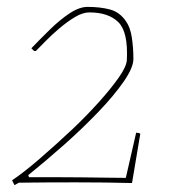

<svg xmlns="http://www.w3.org/2000/svg" viewBox="-20 -530 497 557"><path d="M22 7 15 -7Q47 -28 94.5 -69Q142 -110 191 -156Q232 -195 267 -234Q302 -273 324.5 -305Q347 -337 348 -356Q352 -437 323.5 -465.5Q295 -494 239 -494Q220 -494 197.5 -480.5Q175 -467 152.5 -448Q130 -429 112 -410.5Q94 -392 84 -382H79L71 -390Q96 -416 124.5 -444Q153 -472 181.5 -491Q210 -510 234 -510Q271 -510 299 -502.5Q327 -495 345 -469Q358 -451 362.5 -421Q367 -391 367 -359Q367 -334 339 -293.5Q311 -253 265.5 -205.5Q220 -158 166.5 -110.5Q113 -63 62 -22L64 -16Q94 -16 135 -16Q176 -16 217.5 -15.5Q259 -15 293.5 -14.5Q328 -14 345 -14L375 -145Q383 -145 387 -142L363 1Q288 -1 199.5 -1Q111 -1 35 0Z"/></svg>

Font: Labrada Thin
Style: Italic
Weight: 100
Italic angle: -7°
Designer: Mercedes Jáuregui
Foundry: Omnibus-Type Team
Version: Version 1.000; ttfautohint (v1.8.4.7-5d5b)